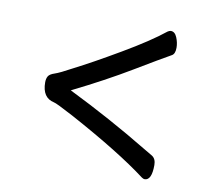

<svg xmlns="http://www.w3.org/2000/svg" viewBox="-64 -569 728 663"><g transform="rotate(10 300.0 -238.0)"><path d="M483 22Q479 22 473 18Q378 -54 199 -151Q137 -184 129 -185Q87 -194 87 -248Q87 -261 92 -269.5Q97 -278 114 -283.5Q131 -289 175 -313Q236 -344 329 -398.5Q422 -453 473 -494Q479 -498 484 -498Q498 -498 505.5 -480Q513 -462 513 -444Q513 -422 501 -416Q467 -397 379.5 -344.5Q292 -292 179 -236Q329 -162 463 -81Q479 -72 493.5 -63Q508 -54 508 -32Q508 22 483 22Z"/></g></svg>

Font: LXGW WenKai Medium
Style: Regular
Weight: 500
Designer: LXGW / Fontworks Inc.
Foundry: LXGW / Fontworks Inc.
Version: Version 1.501; October 10, 2024